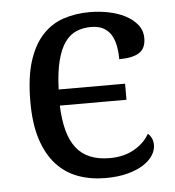

<svg xmlns="http://www.w3.org/2000/svg" viewBox="-45 -588 582 640"><g transform="rotate(-5 246.0 -268.0)"><path d="M283.2 9.8Q233.4 9.8 191.4 -5.6Q149.4 -21 119.1 -54.2Q88.9 -87.4 72 -139.4Q55.2 -191.4 55.2 -265.1Q55.2 -345.2 72 -399.2Q88.9 -453.1 118.9 -485.8Q148.9 -518.6 189.7 -532.2Q230.5 -545.9 277.8 -545.9Q309.1 -545.9 340.1 -539.8Q371.1 -533.7 396 -521Q420.9 -508.3 436.5 -489Q452.1 -469.7 452.1 -443.8Q452.1 -409.2 429.7 -395Q407.2 -380.9 362.8 -380.9Q362.8 -404.3 358.9 -425.3Q355 -446.3 345.5 -462.2Q335.9 -478 319.6 -487.1Q303.2 -496.1 277.8 -496.1Q251 -496.1 228.8 -486.6Q206.5 -477.1 190.4 -454.3Q174.3 -431.6 164.6 -393.6Q154.8 -355.5 152.8 -297.9H375V-244.1H151.9Q153.8 -196.3 163.3 -160.6Q172.9 -125 191.2 -101.6Q209.5 -78.1 237.3 -66.7Q265.1 -55.2 303.2 -55.2Q349.6 -55.2 384.3 -74.7Q418.9 -94.2 436 -125Q443.4 -119.1 448.2 -109.4Q453.1 -99.6 453.1 -85.9Q453.1 -68.8 442.4 -51.8Q431.6 -34.7 410.4 -21Q389.2 -7.3 357.4 1.2Q325.7 9.8 283.2 9.8Z"/></g></svg>

Font: Droid Serif
Style: Regular
Weight: 400
Designer: Monotype Design team
Foundry: Monotype Imaging Inc.
Version: Version 1.03